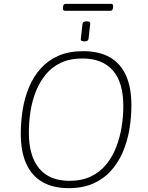

<svg xmlns="http://www.w3.org/2000/svg" viewBox="-20 -972 771 998"><path d="M337 6Q256 6 200.5 -26Q145 -58 116.5 -121Q88 -184 88 -277Q88 -340 98 -402Q108 -464 131 -519Q154 -574 191.5 -616Q229 -658 283.5 -682Q338 -706 412 -706Q495 -706 550.5 -674.5Q606 -643 634.5 -580.5Q663 -518 663 -425Q663 -362 652.5 -299.5Q642 -237 618.5 -182Q595 -127 557 -84.5Q519 -42 464.5 -18Q410 6 337 6ZM341 -32Q405 -32 452 -54.5Q499 -77 531.5 -116.5Q564 -156 583.5 -206Q603 -256 612 -311Q621 -366 621 -420Q621 -544 566.5 -606Q512 -668 408 -668Q344 -668 297 -646Q250 -624 218 -585Q186 -546 166.5 -497Q147 -448 138.5 -393Q130 -338 130 -283Q130 -160 184 -96Q238 -32 341 -32ZM419 -757Q408 -757 403.5 -760Q399 -763 400 -769L409 -849Q410 -854 414.5 -857.5Q419 -861 430 -861Q441 -861 445.5 -858Q450 -855 449 -849L440 -769Q439 -764 434.5 -760.5Q430 -757 419 -757ZM318 -916Q306 -916 307 -930L308 -938Q309 -952 322 -952H558Q569 -952 568 -938L567 -930Q566 -923 563 -919.5Q560 -916 554 -916Z"/></svg>

Font: Asap Thin
Style: Italic
Weight: 250
Italic angle: -6°
Designer: Pablo Cosgaya
Foundry: Omnibus-Type
Version: Version 3.001